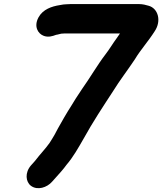

<svg xmlns="http://www.w3.org/2000/svg" viewBox="-20 -750 818 967"><path d="M306.1 -581.5H584.3C578.6 -573.6 572.9 -565.4 568.4 -558.6C548.9 -532.4 530.3 -500.4 511.3 -476.3C472.7 -426.3 429 -351.4 393.2 -301.8C393.1 -301.7 392.9 -301.4 392.8 -301.2L361.2 -253.2C351.9 -239.1 344.5 -224.9 336.1 -212.4C322 -191.5 283.2 -124.5 271.7 -103L254.2 -70.1C245.4 -54.5 239.9 -46.8 229.7 -30.2C207.2 1.7 184.2 23.7 156.3 60.4L136.1 83C104 120 109.4 166.3 136.1 186C168.8 210.1 216.8 194.6 242.4 165L262.9 142.1C278.6 124.6 299.5 101.9 314.8 80.3C348.4 41.2 374.1 -4.7 401.1 -51.7C448.3 -137.1 497.6 -211.2 549.6 -291C582.1 -344.1 626.3 -401.3 659.6 -451.8C659.6 -451.9 659.8 -452.2 659.9 -452.4C687.8 -498.9 727.7 -543 758.5 -591.7C795.2 -645.5 775.6 -708.6 728.2 -721.1C715.5 -724.9 699 -729.5 679.6 -729.5H335.6C328.1 -729.5 321.9 -729.2 314.7 -728.5C305.7 -728.4 294.6 -727.2 281.2 -724.3C240.9 -718.1 196.2 -703.3 174 -662.6C149 -616.8 171 -579.7 201.2 -569.1C223.4 -561.4 243.2 -567.2 262.6 -574.6C271.8 -575.5 285.3 -580.5 288.9 -580.5C294.3 -580.5 299.9 -581.5 306.1 -581.5Z"/></svg>

Font: Smoothie
Style: SeBdIt
Weight: 600
Foundry: Cannot Into Space Fonts
Version: Version 0.8